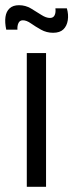

<svg xmlns="http://www.w3.org/2000/svg" viewBox="-23 -718 282 738"><path d="M80 0V-514H154V0ZM181 -592Q156 -592 134.5 -604Q113 -616 96 -628Q79 -640 65 -640Q53 -640 48 -629.5Q43 -619 44 -604H1Q-5 -632 -2 -653Q1 -674 14 -686Q27 -698 50 -698Q75 -698 96 -685.5Q117 -673 135.5 -661Q154 -649 169 -649Q182 -649 187 -659.5Q192 -670 190 -686H234Q241 -662 237.5 -640Q234 -618 220.5 -605Q207 -592 181 -592Z"/></svg>

Font: Bricolage Grotesque Light
Style: Regular
Weight: 300
Designer: Mathieu Triay
Foundry: Atelier Triay
Version: Version 1.000;gftools[0.9.30]